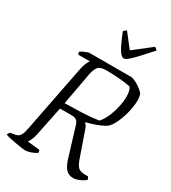

<svg xmlns="http://www.w3.org/2000/svg" viewBox="-227 -1046 1033 1159"><g transform="rotate(30 289.0 -467.0)"><path d="M136 0Q128 0 109 -3Q90 -6 67 -10Q44 -14 24 -18.5Q4 -23 -6 -27Q-2 -40 6 -47L32 -51Q47 -53 57.5 -59Q68 -65 76 -81.5Q84 -98 90 -133L179 -587Q185 -618 193.5 -636.5Q202 -655 208 -661H127Q125 -663 123.5 -667.5Q122 -672 122 -678Q127 -683 139 -689Q151 -695 163 -699.5Q175 -704 181 -704H475Q501 -697 527 -680Q553 -663 567 -646Q571 -637 573 -625.5Q575 -614 575 -599Q575 -563 564.5 -519Q554 -475 537 -437.5Q520 -400 499 -381Q485 -371 461.5 -360.5Q438 -350 413 -342Q388 -334 369 -330L368 -327Q373 -320 378.5 -313.5Q384 -307 389 -290L449 -118Q460 -86 474.5 -70Q489 -54 527 -54H545Q548 -51 550.5 -45.5Q553 -40 553 -33Q535 -19 512 -9.5Q489 0 472 0Q440 0 420 -21.5Q400 -43 385 -95L328 -282Q322 -303 312 -313Q302 -323 279 -324H194L151 -115Q146 -92 138 -76.5Q130 -61 125 -55L210 -46Q212 -44 213.5 -37.5Q215 -31 215 -27Q197 -15 174.5 -7.5Q152 0 136 0ZM202 -366Q261 -367 322.5 -369.5Q384 -372 436 -380Q456 -401 471.5 -435.5Q487 -470 496.5 -510.5Q506 -551 506 -587Q506 -626 492 -649Q460 -656 413 -660Q366 -664 323 -664Q280 -664 265 -646Q250 -628 243 -591ZM375 -778Q359 -778 339.5 -809Q320 -840 289 -918Q292 -921 296 -925.5Q300 -930 309 -934L383 -839L505 -934Q512 -930 517 -925.5Q522 -921 523 -918Q476 -865 447.5 -835Q419 -805 402 -791.5Q385 -778 375 -778Z"/></g></svg>

Font: Texturina 72pt 72pt ExtraLight
Style: Italic
Weight: 200
Italic angle: -11°
Designer: Guillermo Torres Carreño
Foundry: Omnibus-Type
Version: Version 1.002; ttfautohint (v1.8.3)